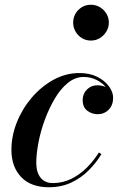

<svg xmlns="http://www.w3.org/2000/svg" viewBox="-20 -777 504 807"><path d="M185.5 10Q109.5 10 68.8 -33Q28 -76 28 -147Q28 -205.5 50.8 -262.8Q73.5 -320 113.5 -366.8Q153.5 -413.5 205 -441.8Q256.5 -470 314 -470Q357.5 -470 389 -454Q420.5 -438 438 -414Q455.5 -390 455.5 -366Q455.5 -335 436.8 -316Q418 -297 390.5 -297Q366.5 -297 347 -311.5Q327.5 -326 327.5 -356.5Q327.5 -383 345.5 -400.8Q363.5 -418.5 388.5 -418.5Q405 -418.5 420 -413.2Q435 -408 444.8 -396.5Q454.5 -385 454.5 -366H443.5Q443.5 -387.5 427.8 -407.5Q412 -427.5 386.8 -440.5Q361.5 -453.5 331.5 -453.5Q296 -453.5 265.2 -428.5Q234.5 -403.5 210.2 -362.5Q186 -321.5 168.2 -273.2Q150.5 -225 141.5 -177.2Q132.5 -129.5 132.5 -92.5Q132.5 -53 150.5 -30.2Q168.5 -7.5 202.5 -7.5Q243.5 -7.5 279.5 -25.2Q315.5 -43 344.8 -72.2Q374 -101.5 395.5 -136L406.5 -129.5Q385 -93.5 353.2 -61.5Q321.5 -29.5 279.8 -9.8Q238 10 185.5 10ZM362 -606.5Q341 -606.5 324 -617Q307 -627.5 297.2 -644.8Q287.5 -662 287.5 -682Q287.5 -702.5 297.2 -719.5Q307 -736.5 324 -746.8Q341 -757 362 -757Q383 -757 400 -746.8Q417 -736.5 427.2 -719.5Q437.5 -702.5 437.5 -682Q437.5 -662 427.2 -644.8Q417 -627.5 400 -617Q383 -606.5 362 -606.5Z"/></svg>

Font: Bodoni Moda 18pt SemiBold
Style: Italic
Weight: 600
Italic angle: -13°
Designer: Owen Earl
Foundry: indestructible type
Version: Version 2.005